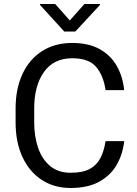

<svg xmlns="http://www.w3.org/2000/svg" viewBox="-20 -937 691 967"><path d="M511.7 -226.1H605.5Q598.1 -158.7 566.9 -105.5Q535.6 -52.2 478.5 -21.2Q421.4 9.8 335.9 9.8Q252.4 9.8 190.2 -31Q127.9 -71.8 93.3 -146Q58.6 -220.2 58.6 -319.8V-390.6Q58.6 -490.2 93.3 -564.5Q127.9 -638.7 192.1 -679.7Q256.3 -720.7 344.2 -720.7Q424.8 -720.7 480.5 -690.4Q536.1 -660.2 567.1 -606.7Q598.1 -553.2 605.5 -482.9H511.7Q501 -557.1 463.9 -600.3Q426.8 -643.6 344.2 -643.6Q250 -643.6 201.2 -574.2Q152.3 -504.9 152.3 -391.6V-319.8Q152.3 -250 171.9 -192.6Q191.4 -135.3 232.2 -101.1Q272.9 -66.9 335.9 -66.9Q396 -66.9 431.6 -85.9Q467.3 -105 485.6 -140.6Q503.9 -176.3 511.7 -226.1ZM257.8 -917 331.5 -834 405.3 -917H483.4V-912.1L359.4 -778.3H303.7L181.6 -912.1V-917Z"/></svg>

Font: Vazirmatn RD FD
Style: Regular
Weight: 400
Designer: Saber Rastikerdar
Foundry: Saber Rastikerdar
Version: Version 33.003